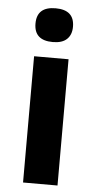

<svg xmlns="http://www.w3.org/2000/svg" viewBox="-54 -794 413 827"><g transform="rotate(5 152.5 -380.0)"><path d="M71.8 -687Q71.8 -759.8 152.8 -759.8Q233.9 -759.8 233.9 -687Q233.9 -652.3 213.6 -633.1Q193.4 -613.8 152.8 -613.8Q71.8 -613.8 71.8 -687ZM227.1 0H78.1V-545.9H227.1Z"/></g></svg>

Font: CAA NEO Sans
Style: Bold
Weight: 700
Version: Version 1.10